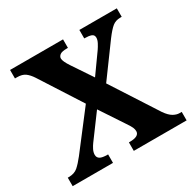

<svg xmlns="http://www.w3.org/2000/svg" viewBox="-157 -877 1046 1039"><g transform="rotate(-30 366.5 -357.0)"><path d="M10 0V-53H16Q52 -53 73.5 -72Q95 -91 120 -123L295 -351L130 -608Q113 -634 94.5 -647.5Q76 -661 44 -661H31V-714H362V-661H357Q323 -661 311.5 -651.5Q300 -642 300 -630Q300 -612 326 -573L409 -449L496 -571Q505 -584 514 -601Q523 -618 523 -632Q523 -650 507.5 -655.5Q492 -661 468 -661H464V-714H698V-661H689Q660 -661 640 -645Q620 -629 590 -589L445 -391L629 -106Q650 -76 670 -64.5Q690 -53 709 -53H722V0H392V-53H397Q457 -53 457 -86Q457 -97 451.5 -110Q446 -123 424 -155L332 -294L224 -148Q215 -136 206.5 -119.5Q198 -103 198 -87Q198 -70 211.5 -61.5Q225 -53 258 -53H262V0Z"/></g></svg>

Font: Noto Serif
Style: Bold
Weight: 700
Designer: Monotype Design Team
Foundry: Monotype Imaging Inc.
Version: Version 2.014